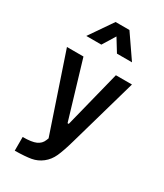

<svg xmlns="http://www.w3.org/2000/svg" viewBox="-232 -834 963 1128"><g transform="rotate(30 250.0 -269.5)"><path d="M29 -475H141L256 -89H264L361 -475H470L338 -12Q317 62 299 101.5Q281 141 249 166Q217 191 178 198Q139 205 68 206V113Q129 113 158 100Q187 87 198 59L204 44ZM297 -745 405 -588H303L250 -674L197 -588H95L203 -745Z"/></g></svg>

Font: Lekton
Style: Bold
Weight: 700
Designer: Paolo Mazzetti, Luciano Perondi, Raffaele Flato, Elena Papassissa, Emilio Macchia, Michela Povoleri, Tobias Seemiller, R
Version: Version 34.000